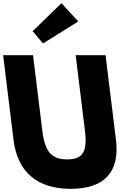

<svg xmlns="http://www.w3.org/2000/svg" viewBox="-71 -1172 835 1207"><path d="M134.2 -976 199.6 -899 420.7 -1037 315.6 -1152ZM404.7 -825H592.7L658 -293C683.1 -89 583.8 15 373.8 15C163.8 15 39.1 -89 14 -293L-51.3 -825H136.7L195.3 -348C212.2 -210 259.1 -170 351.1 -170C443.1 -170 480.2 -210 463.3 -348Z"/></svg>

Font: Hussar
Style: BdOpOblOne
Weight: 700
Foundry: Cannot Into Space Fonts
Version: Version 2.00